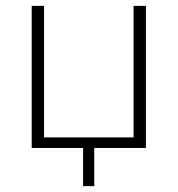

<svg xmlns="http://www.w3.org/2000/svg" viewBox="-20 -504 605 654"><path d="M263 130V0H88V-484H130V-36H435V-484H477V0H301V130Z"/></svg>

Font: Nunito Sans ExtraLight
Style: Regular
Weight: 200
Designer: Vernon Adams
Foundry: Vernon Adams
Version: Version 3.006; ttfautohint (v1.8.3)